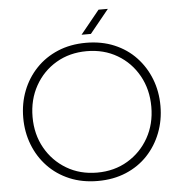

<svg xmlns="http://www.w3.org/2000/svg" viewBox="-59 -936 947 1005"><g transform="rotate(-5 414.5 -433.5)"><path d="M415 13Q333 13 266.5 -15Q200 -43 152.5 -93Q105 -143 79.5 -209Q54 -275 54 -350Q54 -426 79.5 -491.5Q105 -557 152.5 -607Q200 -657 266.5 -685Q333 -713 415 -713Q497 -713 563.5 -685Q630 -657 677 -607Q724 -557 749.5 -491.5Q775 -426 775 -350Q775 -275 749.5 -209Q724 -143 677 -93Q630 -43 563.5 -15Q497 13 415 13ZM415 -31Q505 -31 575.5 -73Q646 -115 686.5 -187Q727 -259 727 -350Q727 -441 686.5 -513.5Q646 -586 575.5 -627.5Q505 -669 415 -669Q325 -669 254.5 -627.5Q184 -586 143.5 -513.5Q103 -441 103 -350Q103 -259 143.5 -187Q184 -115 254.5 -73Q325 -31 415 -31ZM396 -757 496 -880H545L445 -757Z"/></g></svg>

Font: MuseoModerno ExtraLight
Style: Regular
Weight: 200
Designer: Pablo Cosgaya, Héctor Gatti, Marcela Romero, and the Authors of The MuseoModerno Project.
Foundry: Omnibus-Type Team
Version: Version 1.001